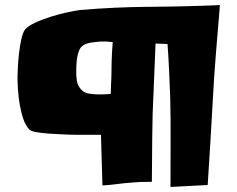

<svg xmlns="http://www.w3.org/2000/svg" viewBox="-20 -741 947 766"><path d="M857.4 -720.7Q849.6 -626 841.8 -532.2Q834 -438.5 829.1 -343.8Q824.2 -258.8 819.3 -173.8Q814.5 -88.9 808.6 -2.9L660.2 4.9Q660.2 -84 660.6 -171.4Q661.1 -258.8 659.2 -347.7Q657.2 -402.3 654.8 -456.5Q652.3 -510.7 648.4 -565.4L600.6 -567.4Q598.6 -519.5 596.7 -473.1Q594.7 -426.8 592.8 -378.9Q587.9 -287.1 587.4 -197.3Q586.9 -107.4 585.9 -15.6Q566.4 -15.6 546.9 -15.1Q527.3 -14.6 507.8 -12.7Q477.5 -10.7 448.2 -6.8Q418.9 -2.9 388.7 -1L382.8 -203.1Q374 -203.1 351.1 -203.1Q328.1 -203.1 298.3 -203.1Q268.6 -203.1 235.8 -204.6Q203.1 -206.1 174.3 -208Q145.5 -210 124.5 -213.9Q103.5 -217.8 97.7 -223.6Q83 -238.3 73.7 -264.6Q64.5 -291 59.1 -321.8Q53.7 -352.5 51.8 -382.8Q49.8 -413.1 49.8 -433.6Q49.8 -446.3 51.3 -473.6Q52.7 -501 56.2 -530.8Q59.6 -560.5 65.4 -585.9Q71.3 -611.3 79.1 -622.1Q90.8 -636.7 120.1 -650.4Q149.4 -664.1 184.1 -674.8Q218.8 -685.5 251 -692.4Q283.2 -699.2 300.8 -701.2Q438.5 -712.9 579.1 -713.9Q719.7 -714.8 857.4 -720.7ZM429.7 -573.2Q405.3 -576.2 381.8 -575.2Q362.3 -574.2 341.8 -570.8Q321.3 -567.4 308.6 -557.6Q300.8 -551.8 295.9 -540Q291 -528.3 288.6 -515.1Q286.1 -502 285.2 -488.3Q284.2 -474.6 284.2 -465.8Q283.2 -441.4 286.6 -418.9Q290 -396.5 307.6 -379.9Q318.4 -370.1 336.9 -367.2Q355.5 -364.3 375 -364.3Q397.5 -364.3 421.9 -366.2Q421.9 -382.8 422.9 -400.4Q423.8 -415 424.3 -431.2Q424.8 -447.3 424.8 -459Q424.8 -472.7 425.3 -492.7Q425.8 -512.7 426.8 -530.3Q427.7 -550.8 429.7 -573.2Z"/></svg>

Font: Slackey
Style: Regular
Weight: 400
Designer: Squid
Foundry: Font Diner, Inc DBA Sideshow
Version: Version 1.001